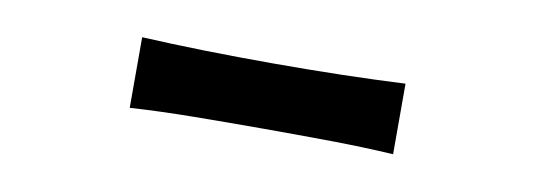

<svg xmlns="http://www.w3.org/2000/svg" viewBox="-26 -830 698 250"><g transform="rotate(10 322.5 -705.5)"><path d="M148.4 -658.7V-752Q188 -750 231.4 -749Q274.9 -748 322.3 -748Q370.1 -748 413.6 -749Q457 -750 496.6 -752V-658.7Q457 -661.1 413.6 -661.6Q370.1 -662.1 322.3 -662.1Q274.9 -662.1 231.4 -661.6Q188 -661.1 148.4 -658.7Z"/></g></svg>

Font: Pinar DS4-Medium
Style: Regular
Weight: 500
Designer: Amin Abedi
Version: Version 2.000